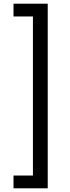

<svg xmlns="http://www.w3.org/2000/svg" viewBox="-20 -852 380 1038"><path d="M53 97V166H238V-832H53V-763H158V97Z"/></svg>

Font: Noto Sans Gurmukhi UI SemiCondensed
Style: Regular
Weight: 400
Width: 4
Designer: Jelle Bosma - Monotype Design Team
Foundry: Monotype Imaging Inc.
Version: Version 2.004